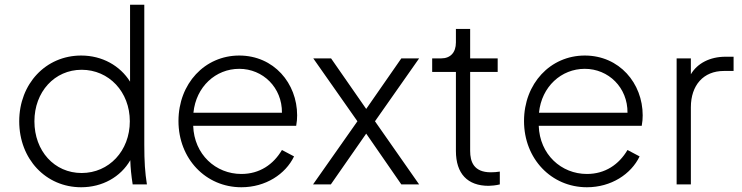

<svg xmlns="http://www.w3.org/2000/svg" viewBox="-20 -777 3127 809"><path d="M322 12C411 12 488 -31 529 -102C530 -69 533 -39 539 0H599C591 -51 588 -95 588 -168V-757H528V-433C486 -500 411 -543 322 -543C173 -543 61 -424 61 -266C61 -107 173 12 322 12ZM125 -266C125 -390 210 -483 324 -483C439 -483 527 -390 527 -266C527 -141 439 -48 324 -48C209 -48 125 -141 125 -266Z M997 12C1099 12 1183 -43 1219 -118L1168 -145C1132 -84 1074 -44 997 -44C889 -44 798 -126 794 -247H1228C1231 -263 1232 -278 1232 -291C1232 -426 1134 -543 988 -543C843 -543 732 -425 732 -267C732 -108 847 12 997 12ZM795 -302C806 -412 889 -487 988 -487C1088 -487 1169 -408 1168 -302Z M1299 0H1374L1523 -214L1671 0H1746L1560 -266L1746 -531H1671L1523 -318L1375 -531H1300L1486 -266Z M2039 6C2049 6 2071 4 2086 0V-54C2076 -52 2059 -51 2048 -51C1976 -51 1961 -96 1961 -141V-474H2077V-531H1961V-655H1901V-598C1901 -556 1878 -531 1839 -531H1801V-474H1901V-141C1901 -45 1950 6 2039 6Z M2453 12C2555 12 2639 -43 2675 -118L2624 -145C2588 -84 2530 -44 2453 -44C2345 -44 2254 -126 2250 -247H2684C2687 -263 2688 -278 2688 -291C2688 -426 2590 -543 2444 -543C2299 -543 2188 -425 2188 -267C2188 -108 2303 12 2453 12ZM2251 -302C2262 -412 2345 -487 2444 -487C2544 -487 2625 -408 2624 -302Z M2831 0H2891V-325C2891 -418 2944 -478 3030 -478H3071V-538H3037C2971 -538 2918 -510 2891 -464V-531H2831Z"/></svg>

Font: Mluvka Light
Style: Regular
Weight: 300
Designer: Modified by Jiří Krblich, Original typeface by Gumpita Rahayu
Foundry: Gumpita Rahayu & Jiří Krblich
Version: Version 2.000;Glyphs 3.1.1 (3134)